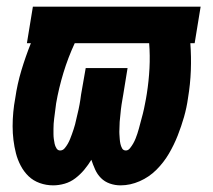

<svg xmlns="http://www.w3.org/2000/svg" viewBox="-20 -550 640 578"><path d="M140 8Q119 8 99.5 1Q80 -6 66 -19.5Q52 -33 42.5 -51Q33 -69 28 -88.5Q23 -108 20.5 -128.5Q18 -149 18 -170Q18 -191 20 -212.5Q22 -234 26 -255Q32 -297 44.5 -338.5Q57 -380 73 -420H61L79 -530H584L566 -420H553Q556 -379 554.5 -338Q553 -297 546 -255Q542 -226 534 -198Q526 -170 515 -142Q504 -114 488.5 -87.5Q473 -61 451 -39Q429 -17 400.5 -4.5Q372 8 343 8Q326 8 310.5 2.5Q295 -3 284 -14Q273 -25 266.5 -39.5Q260 -54 255 -69Q246 -54 234 -39.5Q222 -25 207 -13.5Q192 -2 174.5 3Q157 8 140 8ZM359 -97Q366 -97 371.5 -104Q377 -111 381 -118Q385 -125 388 -132.5Q391 -140 393.5 -147.5Q396 -155 398 -162.5Q400 -170 402 -177.5Q404 -185 406 -192.5Q408 -200 410 -207.5Q412 -215 413.5 -222.5Q415 -230 416.5 -237.5Q418 -245 419.5 -253Q421 -261 422 -268Q428 -306 430 -344.5Q432 -383 429 -420H205Q185 -377 171 -331Q157 -285 149 -239Q148 -231 147 -223.5Q146 -216 145 -208Q144 -200 143 -192.5Q142 -185 141.5 -177.5Q141 -170 141 -162Q141 -154 141 -146.5Q141 -139 142 -131.5Q143 -124 144.5 -117Q146 -110 150 -103.5Q154 -97 161 -97Q169 -97 174.5 -103.5Q180 -110 184 -117Q188 -124 191 -131.5Q194 -139 196.5 -146Q199 -153 201.5 -160.5Q204 -168 206 -175.5Q208 -183 209.5 -190.5Q211 -198 213 -205.5Q215 -213 216.5 -220.5Q218 -228 219.5 -235.5Q221 -243 222 -250.5Q223 -258 224 -265L238 -345H364L351 -265Q350 -258 348.5 -250.5Q347 -243 346 -235.5Q345 -228 344 -220.5Q343 -213 342.5 -205.5Q342 -198 341 -190.5Q340 -183 340 -175.5Q340 -168 339.5 -160.5Q339 -153 339.5 -145.5Q340 -138 340.5 -131Q341 -124 342.5 -117Q344 -110 347.5 -103.5Q351 -97 359 -97Z"/></svg>

Font: Iosevka Curly XBdEx
Style: Italic
Weight: 800
Width: 7
Italic angle: -9°
Monospace: yes
Designer: Belleve Invis
Foundry: Belleve Invis
Version: Version 11.1.0; ttfautohint (v1.8.3)